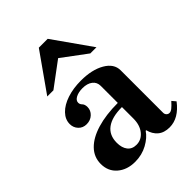

<svg xmlns="http://www.w3.org/2000/svg" viewBox="-211 -830 949 949"><g transform="rotate(-45 263.0 -356.0)"><path d="M170 12Q114 12 78 -19Q42 -50 42 -101Q42 -149 75.5 -183.5Q109 -218 170.5 -236.5Q232 -255 315 -255V-374Q315 -400 295.5 -415Q276 -430 243 -430Q215 -430 196 -420Q177 -410 177 -394Q177 -383 186 -374Q195 -365 195 -346Q195 -323 177 -306Q159 -289 132 -289Q106 -289 89.5 -306.5Q73 -324 73 -349Q73 -381 98 -407Q123 -433 166.5 -447.5Q210 -462 264 -462Q341 -462 390 -433.5Q439 -405 439 -359V-62Q439 -52 445.5 -45.5Q452 -39 461 -39Q470 -39 480.5 -47Q491 -55 509 -75L526 -55Q475 12 411 12Q373 12 350 -7.5Q327 -27 319 -60H315Q296 -31 257 -9.5Q218 12 170 12ZM234 -43Q269 -43 292 -71.5Q315 -100 315 -146V-226Q245 -226 208.5 -199Q172 -172 172 -119Q172 -84 188 -63.5Q204 -43 234 -43ZM91 -524 232 -724H294L435 -524H392L263 -620L134 -524Z"/></g></svg>

Font: Libre Bodoni Medium
Style: Regular
Weight: 500
Designer: Pablo Impallari, Rodrigo Fuenzalida
Foundry: Impallari Type
Version: Version 2.005;gftools[0.9.23]